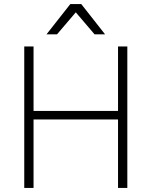

<svg xmlns="http://www.w3.org/2000/svg" viewBox="-20 -930 750 950"><path d="M564 -339H146V0H100V-700H146V-381H564V-700H610V0H564ZM355 -869 262 -760H210L328 -910H382L500 -760H448Z"/></svg>

Font: Retni Sans Light
Style: Regular
Weight: 300
Designer: Vitaly Kuzmin
Foundry: ParaType Ltd.
Version: Version 1.00;March 2, 2019;FontCreator 11.5.0.2425 64-bit; t